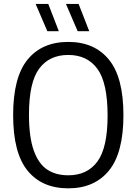

<svg xmlns="http://www.w3.org/2000/svg" viewBox="-20 -966 707 994"><path d="M48 -370Q48 -566 122.8 -657.5Q197.5 -749 333.5 -749Q469 -749 544 -657.2Q619 -565.5 619 -370Q619 -174.5 544 -82.8Q469 9 333.5 9Q197.5 9 122.8 -82.5Q48 -174 48 -370ZM537 -367.5Q537 -537 484.5 -609.2Q432 -681.5 333.5 -681.5Q235 -681.5 182.5 -610.2Q130 -539 130 -372.5Q130 -257 154.5 -187.8Q179 -118.5 223.8 -88.5Q268.5 -58.5 333.5 -58.5Q432 -58.5 484.5 -130Q537 -201.5 537 -367.5ZM225 -804.5 164.5 -945.5H230L284.5 -804.5ZM382 -804.5 321.5 -945.5H387L442 -804.5Z"/></svg>

Font: Encode Sans Semi Condensed
Style: Regular
Weight: 400
Width: 4
Designer: Multiple Designers
Foundry: Impallari Type
Version: Version 2.000